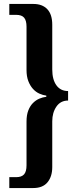

<svg xmlns="http://www.w3.org/2000/svg" viewBox="-20 -720 394 970"><path d="M244 -369Q244 -318 265 -289Q286 -260 324 -260V-212Q286 -212 265 -181.5Q244 -151 244 -107V124Q244 172 220 201Q196 230 148 230H27V175H62Q89 175 101.5 161Q114 147 114 115V-106Q114 -139 123 -162Q132 -185 146.5 -199.5Q161 -214 178.5 -221.5Q196 -229 214 -231V-237Q197 -239 179 -247Q161 -255 146.5 -271Q132 -287 123 -310.5Q114 -334 114 -366V-585Q114 -616 102 -630.5Q90 -645 61 -645H27V-700H149Q194 -700 219 -673.5Q244 -647 244 -595Z"/></svg>

Font: PT Serif
Style: Bold
Weight: 700
Designer: A.Korolkova, O.Umpeleva, V.Yefimov
Foundry: ParaType Ltd
Version: Version 1.000W OFL; ttfautohint (v1.6)